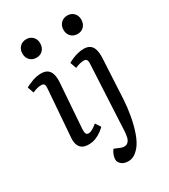

<svg xmlns="http://www.w3.org/2000/svg" viewBox="-233 -863 1060 1202"><g transform="rotate(-30 297.0 -262.0)"><path d="M119 -416Q121 -439 116 -448Q111 -457 94 -457Q81 -457 66.5 -453.5Q52 -450 31 -441L15 -486Q34 -497 66 -509Q98 -521 131 -521Q158 -521 175.5 -509Q193 -497 200 -472Q207 -447 204 -408L181 -90Q180 -68 184 -57.5Q188 -47 204 -47Q215 -47 230.5 -55.5Q246 -64 266 -81L291 -43Q281 -33 263 -19.5Q245 -6 221 4Q197 14 168 14Q137 14 120 1.5Q103 -11 97 -32Q91 -53 93 -77ZM92 -686Q92 -715 110 -734Q128 -753 157 -753Q176 -753 190.5 -744.5Q205 -736 213 -721.5Q221 -707 221 -687Q221 -658 203.5 -639Q186 -620 157 -620Q128 -620 110 -638.5Q92 -657 92 -686ZM497 -122Q494 -68 483.5 -8.5Q473 51 455 102.5Q437 154 412 184Q400 198 387 208.5Q374 219 360 224Q346 229 331 229Q300 229 282 213.5Q264 198 264 179Q264 165 269.5 148.5Q275 132 288 114L329 131Q346 138 361 136Q376 134 386.5 120.5Q397 107 400 82Q403 63 403.5 49Q404 35 405 19Q406 3 407 -23L427 -416Q429 -440 422.5 -448.5Q416 -457 402 -457Q389 -457 373 -453Q357 -449 339 -441L323 -486Q336 -494 354.5 -502Q373 -510 395 -515.5Q417 -521 439 -521Q466 -521 483 -509Q500 -497 507 -472Q514 -447 512 -408ZM389 -686Q389 -715 407 -734Q425 -753 454 -753Q473 -753 487.5 -744.5Q502 -736 510 -721.5Q518 -707 518 -687Q518 -658 500.5 -639Q483 -620 454 -620Q425 -620 407 -638.5Q389 -657 389 -686Z"/></g></svg>

Font: Literata
Style: Italic
Weight: 400
Italic angle: -2°
Designer: Latin by Veronika Burian and Jose Scaglione. Greek by Irene Vlachou. Cyrillic by Vera Evstafieva
Foundry: TypeTogether
Version: Version 3.103;gftools[0.9.29]